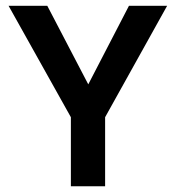

<svg xmlns="http://www.w3.org/2000/svg" viewBox="-20 -648 612 668"><path d="M561.5 -627.9H428.7L287.1 -354.5L144.5 -627.9H9.8L226.6 -240.2V0H345.7V-240.2Z"/></svg>

Font: Namkio Khamti
Style: Bold
Weight: 700
Designer: Debbi Hosken
Foundry: SIL International
Version: Version 3.917